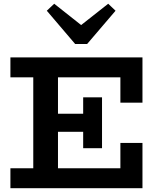

<svg xmlns="http://www.w3.org/2000/svg" viewBox="-20 -987 838 1007"><path d="M34.6 0V-104.6H611.4V-237.3H727.2V0ZM154.5 -57.9V-619.9H284.1V-57.9ZM205.7 -295.8V-390.4H470.7V-295.8ZM416.2 -209.8V-476.4H515.1V-209.8ZM611.4 -448.7V-581.4H34.6V-686H727.2V-448.7ZM547.5 -967.4 586 -930.7 437 -756.3H374.2L225.5 -930.7L264.3 -967.4L405.6 -855.6Z"/></svg>

Font: BioRhyme ExtraBold
Style: Regular
Weight: 800
Designer: Aoife Mooney
Foundry: Aoife Mooney Type
Version: Version 1.600;gftools[0.9.33]